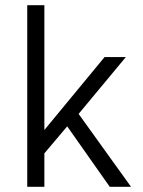

<svg xmlns="http://www.w3.org/2000/svg" viewBox="-20 -720 550 740"><path d="M239 -233 151 -129V0H85V-700H151V-219L383 -500H465L283 -281L485 0H403Z"/></svg>

Font: PT Root UI Web
Style: Regular
Weight: 400
Designer: Vitaly Kuzmin
Foundry: ParaType Ltd.
Version: Version 1.000W